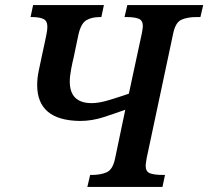

<svg xmlns="http://www.w3.org/2000/svg" viewBox="-20 -734 818 754"><path d="M323 0H618L628 -47H620Q586 -47 569 -53.5Q552 -60 552 -83Q552 -89 556 -113L660 -602Q669 -646 692.5 -656.5Q716 -667 751 -667H767L778 -714H480L469 -667H477Q508 -667 524.5 -660.5Q541 -654 541 -631Q541 -626 539.5 -618Q538 -610 537 -603L486 -366Q442 -351 405 -340Q368 -329 340 -329Q254 -329 254 -414Q254 -434 259.5 -463Q265 -492 269 -507L288 -598Q298 -642 319 -654.5Q340 -667 372 -667H378L388 -714H110L100 -667H106Q135 -667 150.5 -659.5Q166 -652 166 -629Q166 -617 162.5 -599.5Q159 -582 156 -568L142 -503Q138 -484 132 -455.5Q126 -427 126 -400Q126 -261 294 -259Q341 -259 387 -274Q433 -289 472 -303L432 -112Q423 -68 399 -57.5Q375 -47 341 -47H334Z"/></svg>

Font: Noto Serif SemiCondensed Semi
Style: Italic
Weight: 600
Width: 4
Italic angle: -12°
Designer: Monotype Design Team
Foundry: Monotype Imaging Inc.
Version: Version 1.901